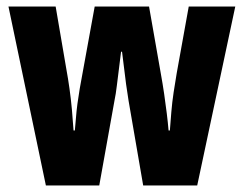

<svg xmlns="http://www.w3.org/2000/svg" viewBox="-20 -570 748 590"><path d="M375 -261Q371 -285 367.5 -311Q364 -337 361 -363Q358 -389 355 -411H352Q349 -385 345.5 -358.5Q342 -332 339 -306.5Q336 -281 332 -262L285 0H121L6 -550H151L184 -357Q189 -330 193.5 -298Q198 -266 201 -233Q204 -200 206 -169H210Q212 -189 213.5 -209Q215 -229 218 -251.5Q221 -274 225 -297.5Q229 -321 234 -347L271 -550H438L474 -345Q480 -312 484.5 -281Q489 -250 492.5 -221.5Q496 -193 498 -169H502Q504 -196 506.5 -226Q509 -256 513.5 -286Q518 -316 523 -345L560 -550H703L586 0H420Z"/></svg>

Font: Noto Sans Khmer ExtraCondensed ExtraBold
Style: Regular
Weight: 800
Width: 2
Designer: Danh Hong and the Monotype Design Team
Foundry: Monotype Imaging Inc.
Version: Version 2.004